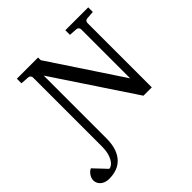

<svg xmlns="http://www.w3.org/2000/svg" viewBox="-320 -855 1269 1269"><g transform="rotate(-45 314.0 -221.0)"><path d="M165 23.9Q165 79.1 151.9 117.9Q138.7 156.7 115.2 181.4Q91.8 206.1 59.8 217.5Q27.8 229 -10.3 229Q-32.2 229 -47.9 222.9Q-63.5 216.8 -73.5 207Q-83.5 197.3 -88.4 185.5Q-93.3 173.8 -93.3 162.1Q-93.3 147 -87.2 134.3Q-81.1 121.6 -73.2 112.8Q-65.4 104 -57.9 99.1Q-50.3 94.2 -47.4 94.2L35.6 182.1Q47.4 182.1 59.8 173.1Q72.3 164.1 82.5 146.7Q92.8 129.4 99.4 104.2Q106 79.1 106 46.9V-602.1Q106 -609.4 100.3 -616.2Q94.7 -623 84 -624L24.9 -627.9V-670.9H223.1V-646L556.2 -143.1V-602.1Q556.2 -609.4 550.8 -616.2Q545.4 -623 535.2 -624L478 -627.9V-670.9H691.9V-627.9L636.2 -624Q625.5 -623 620.4 -616.2Q615.2 -609.4 615.2 -602.1V0H537.1L165 -560.1Z"/></g></svg>

Font: Charis SIL
Style: Regular
Weight: 400
Foundry: SIL International
Version: Version 4.112